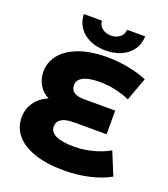

<svg xmlns="http://www.w3.org/2000/svg" viewBox="-163 -1023 1007 1152"><g transform="rotate(20 340.5 -447.5)"><path d="M672 -53Q618 -22 541 -4Q464 14 381 14Q269 14 190.5 -13Q112 -40 72.5 -88Q33 -136 33 -199Q33 -254 63 -296Q93 -338 146 -361Q105 -382 83.5 -419.5Q62 -457 62 -502Q62 -560 98.5 -608Q135 -656 210 -685Q285 -714 395 -714Q464 -714 531 -701Q598 -688 649 -666L595 -518Q502 -559 403 -559Q332 -559 297 -540.5Q262 -522 262 -489Q262 -429 349 -429H547V-278H336Q285 -278 259 -261.5Q233 -245 233 -213Q233 -179 271 -160Q309 -141 389 -141Q446 -141 506.5 -156.5Q567 -172 612 -199ZM172 -909H288Q289 -879 312 -861Q335 -843 368 -843Q401 -843 424 -861Q447 -879 448 -909H564Q561 -835 507 -791.5Q453 -748 368 -748Q283 -748 229 -791.5Q175 -835 172 -909Z"/></g></svg>

Font: Montserrat Alternates ExtraBold
Style: Regular
Weight: 800
Designer: Julieta Ulanovsky
Foundry: Julieta Ulanovsky
Version: Version 7.200